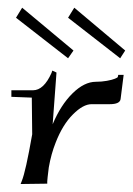

<svg xmlns="http://www.w3.org/2000/svg" viewBox="-20 -459 337 486"><path d="M152.3 -414.1 168 -439.5 296.9 -331.1 284.2 -311.5ZM20.5 -414.1 36.1 -439.5 166 -331.1 152.3 -311.5ZM8.8 -213.9V-230.5H63.5Q90.8 -230.5 110.4 -274.4L112.3 -280.3L123 -275.4L113.3 -144.5Q133.8 -193.4 163.6 -222.7Q193.4 -252 222.7 -252Q237.3 -252 250.5 -254.4Q263.7 -256.8 271 -259.8Q278.3 -262.7 278.3 -264.6L279.3 -269.5H293L285.2 -208Q283.2 -195.3 257.8 -195.3H211.9Q190.4 -195.3 164.6 -169.4Q138.7 -143.6 121.1 -98.6Q109.4 -69.3 103.5 -35.2Q99.6 -3.9 99.6 0V5.9L32.2 6.8L35.2 -1Q44.9 -24.4 61.5 -119.1L60.5 -211.9Z"/></svg>

Font: Kleymisska
Style: Regular
Weight: 500
Italic angle: -8°
Designer: gluk
Foundry: gluk
Version: Version 0.298